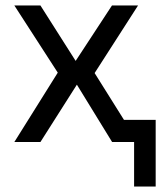

<svg xmlns="http://www.w3.org/2000/svg" viewBox="-20 -520 608 703"><path d="M32.5 -500H128L257 -297L390 -500H485.5L326.5 -252.5L434 -81H550V163H471V0H390.5L261.5 -210L128 0H32.5L191.5 -254Z"/></svg>

Font: Overused Grotesk
Style: Regular
Weight: 450
Version: Version 0.004